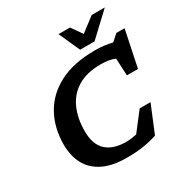

<svg xmlns="http://www.w3.org/2000/svg" viewBox="-209 -1105 1242 1287"><g transform="rotate(-30 412.0 -461.5)"><path d="M641 -22.5Q595 -7 537.5 2.5Q480 12 406.5 12Q293.5 12 221.5 -24Q149.5 -60 115.2 -124.8Q81 -189.5 81 -276Q81 -403 135.8 -503.2Q190.5 -603.5 300.8 -661.2Q411 -719 578 -719Q616 -719 649 -714.8Q682 -710.5 711 -703.5L761 -748H824.5L766 -466.5H680L673.5 -599.5Q650 -610 622.8 -614.2Q595.5 -618.5 564.5 -618.5Q455.5 -618.5 385.5 -575.8Q315.5 -533 281.8 -457.5Q248 -382 248 -283.5Q248 -180 301.5 -131.2Q355 -82.5 453.5 -82.5Q489.5 -82.5 535.5 -92L643.5 -232H727.5ZM779.5 -935 606 -772H494.5L421 -935H510L568.5 -851.5L678 -935Z"/></g></svg>

Font: Newsreader Caption SemiBold
Style: Italic
Weight: 600
Italic angle: -17°
Designer: Hugues Gentile
Foundry: Production Type
Version: Version 1.001